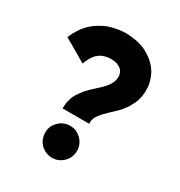

<svg xmlns="http://www.w3.org/2000/svg" viewBox="-176 -845 926 989"><g transform="rotate(30 287.5 -350.5)"><path d="M360.4 -257.8Q359.4 -254.9 358.4 -252Q357.4 -250 356.4 -247.1Q355.5 -241.2 355.5 -236.3Q355.5 -230.5 355.5 -224.6Q353.5 -224.6 350.6 -224.6Q347.7 -224.6 345.7 -224.6Q329.1 -224.6 312.5 -224.6Q295.9 -224.6 279.3 -224.6Q267.6 -224.6 256.8 -224.6Q246.1 -224.6 235.4 -224.6Q225.6 -224.6 215.8 -224.6Q207 -224.6 197.3 -224.6Q197.3 -227.5 197.3 -230.5Q197.3 -232.4 197.3 -235.4Q197.3 -238.3 198.2 -242.2Q198.2 -245.1 198.2 -248Q199.2 -261.7 203.1 -274.4Q206.1 -286.1 210.9 -298.8Q218.8 -314.5 229.5 -329.1Q239.3 -343.8 251 -357.4Q271.5 -379.9 293.9 -399.4Q316.4 -418.9 336.9 -441.4Q341.8 -447.3 345.7 -453.1Q349.6 -459 353.5 -465.8Q363.3 -482.4 365.2 -502.9Q367.2 -523.4 356.4 -541Q352.5 -547.9 345.7 -552.7Q339.8 -557.6 333 -560.5Q321.3 -566.4 309.6 -568.4Q296.9 -570.3 284.2 -570.3Q272.5 -569.3 260.7 -567.4Q249 -565.4 237.3 -560.5Q226.6 -555.7 217.8 -548.8Q209 -542 201.2 -533.2Q191.4 -520.5 183.6 -505.9Q176.8 -492.2 170.9 -476.6Q170.9 -476.6 170.9 -476.6Q170.9 -476.6 169.9 -476.6Q168 -478.5 165 -479.5Q163.1 -480.5 160.2 -482.4Q146.5 -490.2 131.8 -499Q118.2 -506.8 103.5 -515.6Q93.8 -520.5 85 -526.4Q75.2 -531.2 66.4 -537.1Q58.6 -541 50.8 -545.9Q43 -549.8 35.2 -554.7Q36.1 -556.6 37.1 -558.6Q37.1 -560.5 38.1 -562.5Q49.8 -588.9 64.5 -610.4Q79.1 -632.8 99.6 -652.3Q118.2 -669.9 139.6 -682.6Q160.2 -695.3 183.6 -705.1Q210 -713.9 236.3 -718.8Q261.7 -723.6 290 -723.6Q321.3 -722.7 351.6 -716.8Q380.9 -710.9 410.2 -697.3Q431.6 -685.5 451.2 -670.9Q469.7 -656.2 485.4 -636.7Q513.7 -598.6 521.5 -550.8Q523.4 -534.2 523.4 -518.6Q523.4 -487.3 513.7 -457Q508.8 -441.4 501 -427.7Q494.1 -414.1 485.4 -400.4Q470.7 -379.9 453.1 -361.3Q434.6 -343.8 416 -326.2Q409.2 -319.3 402.3 -312.5Q394.5 -305.7 387.7 -297.9Q380.9 -289.1 373 -280.3Q366.2 -271.5 361.3 -260.7Q361.3 -259.8 360.4 -258.8Q360.4 -258.8 360.4 -257.8ZM276.4 23.4Q274.4 22.5 271.5 22.5Q269.5 22.5 266.6 22.5Q256.8 21.5 248 18.6Q238.3 15.6 229.5 10.7Q219.7 4.9 210.9 -2.9Q203.1 -10.7 196.3 -20.5Q182.6 -43 181.6 -69.3Q180.7 -95.7 193.4 -119.1Q200.2 -128.9 208 -136.7Q215.8 -145.5 225.6 -152.3Q237.3 -159.2 250 -163.1Q262.7 -167 276.4 -167Q289.1 -166 300.8 -164.1Q312.5 -161.1 323.2 -154.3Q333 -148.4 341.8 -140.6Q349.6 -132.8 356.4 -123Q371.1 -100.6 371.1 -74.2Q372.1 -47.9 359.4 -25.4Q353.5 -14.6 345.7 -6.8Q337.9 1 328.1 7.8Q316.4 15.6 303.7 19.5Q290 23.4 276.4 23.4Z"/></g></svg>

Font: LeFont
Style: Bold
Weight: 800
Designer: Leryon MEDIA
Version: Version 1.0